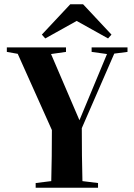

<svg xmlns="http://www.w3.org/2000/svg" viewBox="-20 -879 629 899"><path d="M12 -636 63 -627 223 -270C223 -179 222 -112 220 -31L147 -22V0H439V-22L366 -31C364 -115 363 -183 363 -279L515 -628L577 -636V-657H409V-636L481 -626L352 -316L219 -626L289 -636V-657H12ZM369 -859H309L176 -717L192 -699L339 -781L486 -699L502 -717Z"/></svg>

Font: Source Serif 4 Display
Style: Bold
Weight: 700
Designer: Frank Grießhammer
Foundry: Adobe Systems Incorporated
Version: Version 4.004;hotconv 1.0.117;makeotfexe 2.5.65602